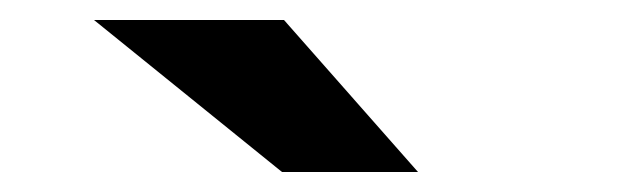

<svg xmlns="http://www.w3.org/2000/svg" viewBox="-20 -779 640 192"><path d="M74 -759H264L398 -607H262Z"/></svg>

Font: CMG Sans ExtraBold
Style: Regular
Weight: 800
Designer: Julieta Ulanovsky
Foundry: Julieta Ulanovsky
Version: Version 7.200